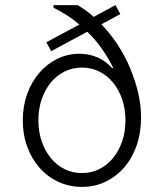

<svg xmlns="http://www.w3.org/2000/svg" viewBox="-20 -720 640 750"><path d="M161 -555 180 -520 321 -596Q353 -565 378 -529.5Q403 -494 422 -455L419 -453Q394 -481 361.5 -495.5Q329 -510 290 -510Q244 -510 203.5 -490Q163 -470 133 -435Q103 -400 86 -352.5Q69 -305 69 -250Q69 -194 86.5 -146.5Q104 -99 135 -64Q166 -29 208.5 -9.5Q251 10 300 10Q351 10 393 -10.5Q435 -31 466 -67Q497 -103 514 -152.5Q531 -202 531 -261Q531 -309 519.5 -358Q508 -407 488 -454.5Q468 -502 439.5 -545.5Q411 -589 376 -625L450 -665L431 -700L346 -654Q331 -668 315.5 -679Q300 -690 283 -700H189V-690Q217 -676 242 -660Q267 -644 290 -624ZM300 -44Q263 -44 232 -59.5Q201 -75 178.5 -102.5Q156 -130 143 -167.5Q130 -205 130 -250Q130 -295 143 -332.5Q156 -370 178.5 -397.5Q201 -425 232 -440.5Q263 -456 300 -456Q337 -456 368 -440.5Q399 -425 421.5 -397.5Q444 -370 457 -332.5Q470 -295 470 -250Q470 -205 457 -167.5Q444 -130 421.5 -102.5Q399 -75 368 -59.5Q337 -44 300 -44Z"/></svg>

Font: CommitMonoV142 ExtLt
Style: Regular
Weight: 200
Monospace: yes
Designer: Eigil Nikolajsen
Foundry: Eigil Nikolajsen
Version: Version 1.142